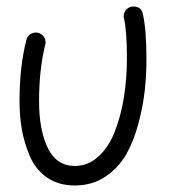

<svg xmlns="http://www.w3.org/2000/svg" viewBox="-20 -570 520 590"><path d="M360 -520Q360 -532 368.5 -541Q377 -550 390 -550Q414 -550 419 -527Q430 -479 430 -390Q430 -341 425 -293.5Q420 -246 405.5 -191Q391 -136 367.5 -95Q344 -54 303.5 -27Q263 0 210 0Q160 0 124.5 -24.5Q89 -49 71.5 -90.5Q54 -132 47 -173Q40 -214 40 -260Q40 -365 61 -447Q63 -457 71.5 -463.5Q80 -470 90 -470Q103 -470 111.5 -461Q120 -452 120 -440Q120 -435 119 -433Q100 -355 100 -260Q100 -170 127 -115Q154 -60 210 -60Q251 -60 283 -89.5Q315 -119 333.5 -167.5Q352 -216 361 -272.5Q370 -329 370 -390Q370 -476 361 -513Q360 -515 360 -520Z"/></svg>

Font: Pecita
Style: Book
Weight: 400
Width: 7
Version: Version 4.3